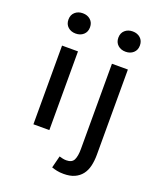

<svg xmlns="http://www.w3.org/2000/svg" viewBox="-165 -808 930 1121"><g transform="rotate(20 300.0 -248.0)"><path d="M103 0V-489H202V0ZM153 -582Q124 -582 105 -599Q86 -616 86 -645Q86 -674 105 -691Q124 -708 153 -708Q182 -708 201 -691Q220 -674 220 -645Q220 -616 201 -599Q182 -582 153 -582ZM367 212Q343 212 324.5 208Q306 204 292 199L311 124Q321 127 332 129.5Q343 132 355 132Q390 132 401.5 108.5Q413 85 413 41V-489H512V40Q512 78 504.5 110Q497 142 479.5 164.5Q462 187 434.5 199.5Q407 212 367 212ZM463 -582Q434 -582 415 -599Q396 -616 396 -645Q396 -674 415 -691Q434 -708 463 -708Q492 -708 511 -691Q530 -674 530 -645Q530 -616 511 -599Q492 -582 463 -582Z"/></g></svg>

Font: SauceCodePro Nerd Font Mono
Style: Regular
Weight: 500
Monospace: yes
Designer: Paul D. Hunt, Teo Tuominen
Foundry: Adobe Systems Incorporated
Version: Version 2.030;PS 1.000;hotconv 16.6.51;makeotf.lib2.5.65220;